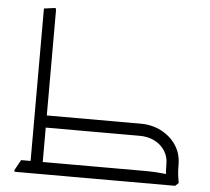

<svg xmlns="http://www.w3.org/2000/svg" viewBox="-53 -810 950 867"><g transform="rotate(5 422.0 -376.5)"><path d="M112 0V-746L164 -753L167 -745V0ZM45 0 42 -6 69 -55H179V0ZM149 -211V-266H530V-211ZM149 0V-55H530V0ZM724 -97Q724 -129 707 -155Q690 -181 660.5 -196Q631 -211 593 -211H458V-222L463 -266H593Q644 -266 686.5 -244Q729 -222 754 -184Q779 -146 779 -97ZM358 0 355 -6 381 -55H492V0ZM381 0V-55H632Q657 -55 681.5 -53.5Q706 -52 722 -50Q738 -48 738 -48V0ZM437 -211 434 -217 460 -266H571V-211ZM733 0Q731 -13 727.5 -36Q724 -59 724 -97H779Q779 -64 782 -45Q785 -26 787 -14L772 0Z"/></g></svg>

Font: Fustat Light
Style: Regular
Weight: 300
Designer: Mohamed Gaber, Khaled Hosny, Laura Garcia Mut
Foundry: Kief Type Foundry, Alif Type Foundry, Hard Type Foundry
Version: Version 1.007